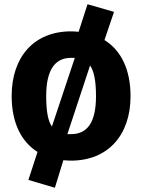

<svg xmlns="http://www.w3.org/2000/svg" viewBox="-20 -740 671 906"><path d="M473 -551 518 -684 393 -720 351 -590C339 -591 327 -592 315 -592C140 -592 35 -471 35 -287C35 -163 79 -72 157 -23L114 109L239 146L279 16C291 17 302 18 315 18C490 18 596 -103 596 -286C596 -411 552 -502 473 -551ZM315 -467H333L225 -143C207 -168 198 -213 198 -287C198 -411 240 -467 315 -467ZM315 -107H298L405 -431C423 -405 433 -361 433 -286C433 -162 392 -107 315 -107Z"/></svg>

Font: Glow Sans SC Normal ExtraBold
Style: Regular
Weight: 800
Designer: Ryoko NISHIZUKA (kana, bopomofo & ideographs); Paul D. Hunt (Latin, Greek & Cyrillic); Sandoll Communications, Soo-young
Version: Version 0.93